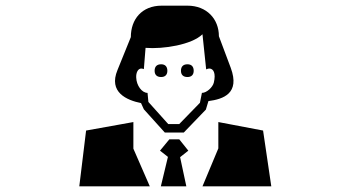

<svg xmlns="http://www.w3.org/2000/svg" viewBox="-20 -643 1240 678"><path d="M501 -315C481 -315 462 -341 461 -369C460 -386 467 -401 479 -401C482 -401 485 -400 488 -399L494 -474C557 -469 657 -485 695 -522L708 -398C712 -400 716 -401 719 -401C734 -401 743 -384 735 -351C731 -335 710 -315 693 -315L686 -280L613 -205H574L504 -283ZM451 -118V-212L284 -182L260 15H509ZM578 -151 545 -111 573 -89 548 15H638L616 -88L645 -111L613 -151ZM751 -119 695 15H938L909 -182L751 -212ZM549 -416C534 -416 526 -408 526 -393C526 -379 534 -371 549 -371C563 -371 571 -379 571 -393C571 -408 563 -416 549 -416ZM562 -175H629L707 -256L716 -286C769 -293 828 -313 795 -403L753 -515C753 -576 710 -623 642 -623H551C481 -623 442 -575 442 -512L395 -396C362 -317 428 -289 478 -279L488 -257ZM642 -371C656 -371 664 -379 664 -393C664 -408 656 -416 642 -416C627 -416 619 -408 619 -393C619 -379 627 -371 642 -371Z"/></svg>

Font: CryptoKit 1.4
Style: Regular
Weight: 400
Monospace: yes
Designer: Oceane Juvin
Foundry: http://www.head-geneve.ch
Version: Version 1.000